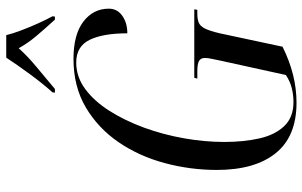

<svg xmlns="http://www.w3.org/2000/svg" viewBox="-202 -782 994 631"><g transform="rotate(-90 295.5 -467.0)"><path d="M273 10Q162 10 107 -58.5Q52 -127 52 -252Q52 -339 74.5 -423Q97 -507 143 -574.5Q189 -642 257.5 -682.5Q326 -723 417 -723Q497 -723 539.5 -690.5Q582 -658 582 -607Q582 -579 558.5 -562.5Q535 -546 501 -546Q501 -626 479.5 -670Q458 -714 405 -714Q358 -714 318 -684.5Q278 -655 246 -604.5Q214 -554 191 -491Q168 -428 156 -360Q144 -292 144 -227Q144 -164 155.5 -112.5Q167 -61 196 -30.5Q225 0 275 0Q298 0 320.5 -5.5Q343 -11 364 -25L411 -239Q414 -255 417 -268Q420 -281 420 -291Q420 -305 410 -310.5Q400 -316 377 -316H352L355 -326H580L578 -316H565Q548 -316 536.5 -311.5Q525 -307 517 -291.5Q509 -276 501 -242L457 -36Q365 10 273 10ZM307 -792Q335 -823 367 -866.5Q399 -910 421 -944H495Q500 -923 511 -894Q522 -865 534.5 -837.5Q547 -810 557 -792L556 -784H546Q514 -819 491 -846.5Q468 -874 452 -903Q425 -873 390.5 -844.5Q356 -816 318 -784H306Z"/></g></svg>

Font: Noto Serif Display ExtraCondensed
Style: Italic
Weight: 400
Width: 2
Italic angle: -12°
Designer: Monotype Design Team
Foundry: Monotype Imaging Inc.
Version: Version 2.009